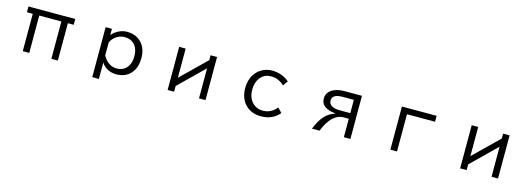

<svg xmlns="http://www.w3.org/2000/svg" viewBox="4 -1498 6991 2536"><g transform="rotate(15 3500.0 -230.5)"><path d="M180.2 -564.9H820.3V-485.8H740.2V24.9H651.4V-485.8H349.1V24.9H260.3V-485.8H180.2Z M1321.8 -564.9V-480Q1359.4 -524.4 1409.7 -549.8Q1466.8 -579.1 1527.8 -579.1Q1654.8 -579.1 1730 -494.1Q1797.9 -417.5 1797.9 -289.6Q1797.9 -175.8 1745.1 -102.1Q1671.4 1 1530.3 1Q1451.2 1 1389.6 -40Q1352.1 -65.9 1326.7 -106V119.1H1235.8V-564.9ZM1326.7 -202.1Q1398.9 -75.2 1515.6 -75.2Q1614.3 -75.2 1664.6 -149.9Q1701.7 -204.6 1701.7 -291Q1701.7 -382.3 1659.2 -437.5Q1608.4 -502.9 1512.2 -502.9Q1459.5 -502.9 1411.6 -474.6Q1358.9 -443.4 1326.7 -382.8Z M2241.2 -564.9H2330.1V-166L2670.4 -498V-564.9H2759.3V24.9H2670.4V-386.2L2330.1 -53.2V24.9H2241.2Z M3771 -69.8Q3679.2 42 3518.6 42Q3391.6 42 3312 -35.6Q3224.1 -121.1 3224.1 -268.6Q3224.1 -378.4 3278.8 -459Q3329.1 -533.2 3413.1 -563.5Q3459.5 -580.1 3512.2 -580.1Q3646 -580.1 3745.1 -495.1L3697.3 -428.2Q3618.2 -502.9 3517.6 -502.9Q3419.9 -502.9 3364.7 -426.8Q3319.3 -364.7 3319.3 -269Q3319.3 -191.9 3350.6 -136.2Q3384.3 -76.7 3444.8 -51.3Q3481 -36.1 3522.9 -36.1Q3637.2 -36.1 3712.9 -129.9Z M4740.7 -564.9V24.9H4650.9V-227.1H4582Q4418 -227.1 4317.9 24.9H4214.8Q4259.3 -90.8 4319.8 -157.2Q4377.9 -221.2 4459 -246.1V-250Q4262.7 -269.5 4262.7 -399.9Q4262.7 -494.6 4360.8 -538.6Q4419.4 -564.9 4503.9 -564.9ZM4650.9 -485.8H4498Q4355.5 -485.8 4355.5 -398.9Q4355.5 -344.7 4410.6 -320.3Q4448.2 -304.2 4505.9 -304.2H4650.9Z M5287.1 -564.9H5761.7V-483.9H5377.9V24.9H5287.1Z M6241.2 -564.9H6330.1V-166L6670.4 -498V-564.9H6759.3V24.9H6670.4V-386.2L6330.1 -53.2V24.9H6241.2Z"/></g></svg>

Font: BIZ UDGothic
Style: Regular
Weight: 400
Monospace: yes
Designer: TypeBank Co., Ltd.
Foundry: Morisawa Inc.
Version: Version 1.05